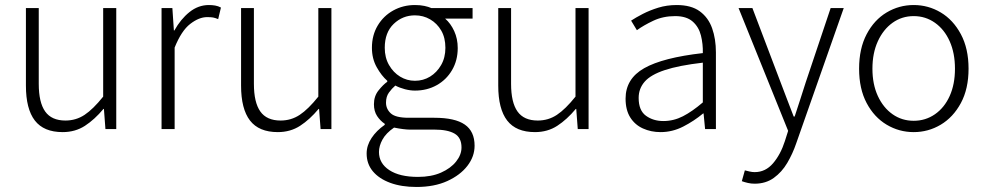

<svg xmlns="http://www.w3.org/2000/svg" viewBox="-20 -513 3919 763"><path d="M229 12Q154 12 118.5 -34Q83 -80 83 -173V-481H134V-180Q134 -106 159.5 -70Q185 -34 240 -34Q282 -34 316 -56.5Q350 -79 390 -129V-481H442V0H399L393 -80H391Q356 -38 317.5 -13Q279 12 229 12Z M622 0V-481H665L671 -392H673Q698 -437 733 -465Q768 -493 810 -493Q823 -493 835 -491Q847 -489 858 -483L847 -437Q835 -442 826.5 -443.5Q818 -445 803 -445Q771 -445 736 -418Q701 -391 674 -324V0Z M1084 12Q1009 12 973.5 -34Q938 -80 938 -173V-481H989V-180Q989 -106 1014.5 -70Q1040 -34 1095 -34Q1137 -34 1171 -56.5Q1205 -79 1245 -129V-481H1297V0H1254L1248 -80H1246Q1211 -38 1172.5 -13Q1134 12 1084 12Z M1635 230Q1575 230 1530.5 213.5Q1486 197 1461.5 167.5Q1437 138 1437 97Q1437 65 1456.5 35.5Q1476 6 1509 -17V-21Q1491 -33 1478.5 -52Q1466 -71 1466 -99Q1466 -131 1484.5 -154Q1503 -177 1519 -188V-192Q1496 -212 1477 -246Q1458 -280 1458 -323Q1458 -373 1481 -411.5Q1504 -450 1543 -471.5Q1582 -493 1629 -493Q1650 -493 1666.5 -489.5Q1683 -486 1694 -481H1858V-439H1749Q1771 -420 1785 -389.5Q1799 -359 1799 -322Q1799 -273 1776.5 -234.5Q1754 -196 1715.5 -174.5Q1677 -153 1629 -153Q1610 -153 1589 -158.5Q1568 -164 1551 -173Q1537 -161 1525.5 -145Q1514 -129 1514 -105Q1514 -80 1533 -62.5Q1552 -45 1604 -45H1706Q1788 -45 1827 -18Q1866 9 1866 66Q1866 109 1837.5 146Q1809 183 1757.5 206.5Q1706 230 1635 230ZM1641 190Q1694 190 1732.5 173Q1771 156 1792.5 129Q1814 102 1814 73Q1814 34 1786.5 18Q1759 2 1706 2H1606Q1598 2 1581.5 0Q1565 -2 1546 -6Q1514 16 1500 41.5Q1486 67 1486 91Q1486 136 1527 163Q1568 190 1641 190ZM1629 -192Q1662 -192 1689 -208.5Q1716 -225 1733 -254.5Q1750 -284 1750 -323Q1750 -363 1733.5 -391.5Q1717 -420 1689.5 -436Q1662 -452 1629 -452Q1580 -452 1544.5 -418Q1509 -384 1509 -323Q1509 -284 1526 -254.5Q1543 -225 1570 -208.5Q1597 -192 1629 -192Z M2106 12Q2031 12 1995.5 -34Q1960 -80 1960 -173V-481H2011V-180Q2011 -106 2036.5 -70Q2062 -34 2117 -34Q2159 -34 2193 -56.5Q2227 -79 2267 -129V-481H2319V0H2276L2270 -80H2268Q2233 -38 2194.5 -13Q2156 12 2106 12Z M2605 12Q2567 12 2535 -2.5Q2503 -17 2484.5 -46.5Q2466 -76 2466 -121Q2466 -200 2540 -242Q2614 -284 2773 -302Q2774 -338 2765.5 -372Q2757 -406 2732.5 -427.5Q2708 -449 2663 -449Q2615 -449 2576 -430.5Q2537 -412 2511 -393L2488 -431Q2506 -443 2534 -457.5Q2562 -472 2596 -482.5Q2630 -493 2669 -493Q2727 -493 2761 -468Q2795 -443 2810 -400.5Q2825 -358 2825 -305V0H2782L2776 -62H2774Q2738 -32 2695 -10Q2652 12 2605 12ZM2616 -32Q2657 -32 2694 -51Q2731 -70 2773 -106V-264Q2678 -253 2622 -234.5Q2566 -216 2542 -188.5Q2518 -161 2518 -124Q2518 -74 2547 -53Q2576 -32 2616 -32Z M2979 217Q2965 217 2952 214Q2939 211 2928 207L2940 164Q2948 166 2958.5 168.5Q2969 171 2979 171Q3022 171 3052 136Q3082 101 3099 48L3112 7L2915 -481H2970L3082 -186Q3094 -155 3107.5 -119Q3121 -83 3134 -50H3138Q3149 -83 3160.5 -119Q3172 -155 3182 -186L3281 -481H3333L3144 57Q3130 98 3108.5 134.5Q3087 171 3055 194Q3023 217 2979 217Z M3611 12Q3553 12 3503.5 -17.5Q3454 -47 3424 -103.5Q3394 -160 3394 -240Q3394 -320 3424 -377Q3454 -434 3503.5 -463.5Q3553 -493 3611 -493Q3669 -493 3718.5 -463.5Q3768 -434 3798.5 -377Q3829 -320 3829 -240Q3829 -160 3798.5 -103.5Q3768 -47 3718.5 -17.5Q3669 12 3611 12ZM3611 -33Q3658 -33 3695.5 -59Q3733 -85 3754 -131.5Q3775 -178 3775 -240Q3775 -302 3754 -349Q3733 -396 3695.5 -422.5Q3658 -449 3611 -449Q3564 -449 3527 -422.5Q3490 -396 3468.5 -349Q3447 -302 3447 -240Q3447 -178 3468.5 -131.5Q3490 -85 3527 -59Q3564 -33 3611 -33Z"/></svg>

Font: Assistant ExtraLight Light
Style: Regular
Weight: 300
Version: Version 3.000